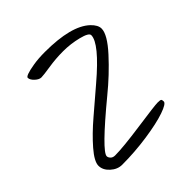

<svg xmlns="http://www.w3.org/2000/svg" viewBox="-177 -843 961 961"><g transform="rotate(-45 303.0 -362.5)"><path d="M562 -581Q562 -539 494 -464.5Q426 -390 345 -324Q128 -145 128 -111Q128 -102 136.5 -93Q145 -84 161 -84Q217 -84 347.5 -102.5Q478 -121 497.5 -121Q517 -121 520.5 -117.5Q524 -114 524 -103Q524 -88 472 -70Q420 -52 331 -39Q242 -26 153 -26Q120 -26 92.5 -51Q65 -76 65 -106.5Q65 -137 110 -189Q155 -241 219.5 -296Q284 -351 348 -406Q502 -537 502 -594Q502 -611 450 -624Q398 -637 345.5 -637Q293 -637 242 -629Q191 -621 176 -621Q161 -621 144 -636.5Q127 -652 126 -667Q124 -681 196 -693Q232 -699 278 -699Q464 -699 534 -633Q562 -606 562 -581Z"/></g></svg>

Font: Kalam Light
Style: Regular
Weight: 300
Version: Version 2.001;PS 1.0;hotconv 1.0.79;makeotf.lib2.5.61930; tt